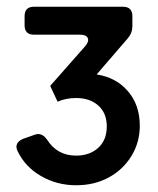

<svg xmlns="http://www.w3.org/2000/svg" viewBox="-20 -766 469 570"><path d="M206 -216Q149 -216 101.5 -243.5Q54 -271 32 -318Q26 -330 31 -339.5Q36 -349 49 -354L83 -366Q104 -374 120 -351Q150 -304 206 -304Q246 -304 271.5 -327Q297 -350 297 -391Q297 -430 272 -452.5Q247 -475 206 -475Q175 -475 151 -464L129 -511L233 -629Q245 -643 240.5 -653Q236 -663 218 -663H81Q53 -663 53 -691V-718Q53 -746 81 -746H345Q373 -746 373 -718V-688Q373 -668 360 -653L267 -545Q325 -536 360 -495Q395 -454 395 -393Q395 -343 370 -302.5Q345 -262 302.5 -239Q260 -216 206 -216Z"/></svg>

Font: Pitagon Sans Text SemiBold
Style: Regular
Weight: 600
Designer: Travis Tran
Foundry: Pitagon
Version: Version 1.001; ttfautohint (v1.8.4.7-5d5b);gftools[0.9.26]